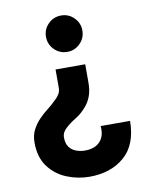

<svg xmlns="http://www.w3.org/2000/svg" viewBox="-80 -513 646 816"><g transform="rotate(-10 243.0 -105.0)"><path d="M305 -231V-152Q305 -119 296.5 -95.5Q288 -72 274 -55Q252 -28 225.5 -12Q199 4 181 21Q172 29 167 38.5Q162 48 162 60Q162 86 173.5 101.5Q185 117 203.5 123.5Q222 130 241 130Q269 130 288.5 119.5Q308 109 317.5 88.5Q327 68 324 39H451Q450 142 391.5 192.5Q333 243 241 243Q190 243 142.5 223.5Q95 204 65 163.5Q35 123 35 60Q35 28 47 5Q59 -18 76 -36Q93 -54 112.5 -69Q132 -84 147 -99Q161 -111 169 -123.5Q177 -136 177 -152V-231ZM240 -453Q272 -453 295 -430Q318 -407 318 -375Q318 -342 295 -319Q272 -296 240 -296Q207 -296 184 -319Q161 -342 161 -375Q161 -407 184 -430Q207 -453 240 -453Z"/></g></svg>

Font: Teachers
Style: Bold
Weight: 700
Designer: Alfredo Marco Pradil, Chank Diesel
Version: Version 1.001